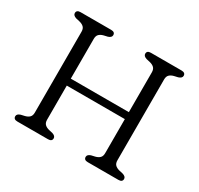

<svg xmlns="http://www.w3.org/2000/svg" viewBox="-148 -882 1103 1064"><g transform="rotate(30 403.0 -350.0)"><path d="M217.5 -91.5Q217.5 -72 227.5 -62Q237.5 -52 255.5 -47.5L279.5 -42Q301 -35 301 -20Q301 0 276 0H80.5Q55 0 55 -20Q55 -35 77 -42L101 -47.5Q119 -52 129 -62Q139 -72 139 -91.5V-608.5Q139 -628 129 -638Q119 -648 101 -652.5L77 -658Q55 -665 55 -680Q55 -700 80.5 -700H276Q301 -700 301 -680Q301 -665 279.5 -658L255.5 -652.5Q237.5 -648 227.5 -638Q217.5 -628 217.5 -608.5V-354H589V-608.5Q589 -628 579 -638Q569 -648 551 -652.5L527 -658Q505.5 -665 505.5 -680Q505.5 -700 530.5 -700H726Q751.5 -700 751.5 -680Q751.5 -665 729.5 -658L705.5 -652.5Q687.5 -648 677.5 -638Q667.5 -628 667.5 -608.5V-91.5Q667.5 -72 677.5 -62Q687.5 -52 705.5 -47.5L729.5 -42Q751.5 -35 751.5 -20Q751.5 0 726 0H530.5Q505.5 0 505.5 -20Q505.5 -35 527 -42L551 -47.5Q569 -52 579 -62Q589 -72 589 -91.5V-309.5H217.5Z"/></g></svg>

Font: Fraunces 9pt S100 Light
Style: Regular
Weight: 300
Version: Version 1.000; ttfautohint (v1.8.3)